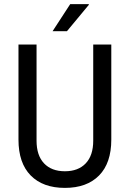

<svg xmlns="http://www.w3.org/2000/svg" viewBox="-20 -903 632 935"><path d="M236 -751 322 -883H412L413 -880L306 -751ZM296 12Q189 12 129.5 -48.5Q70 -109 70 -223V-686H158V-218Q158 -146 194.5 -107.5Q231 -69 296 -69Q361 -69 397.5 -107.5Q434 -146 434 -218V-686H522V-223Q522 -109 462.5 -48.5Q403 12 296 12Z"/></svg>

Font: Archivo Narrow
Style: Regular
Weight: 400
Designer: Hector Gatti
Foundry: Omnibus-Type
Version: Version 1.003